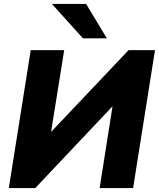

<svg xmlns="http://www.w3.org/2000/svg" viewBox="-20 -961 812 981"><path d="M25 0 137 -705H308L241 -287L637 -705H772L660 0H489L555 -418L160 0ZM404 -765 245 -941H420L526 -765Z"/></svg>

Font: Mulish Black
Style: Italic
Weight: 900
Italic angle: -9°
Designer: Vernon Adams
Foundry: Vernon Adams
Version: Version 3.603; ttfautohint (v1.8.3)